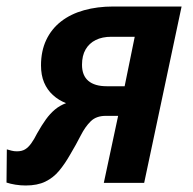

<svg xmlns="http://www.w3.org/2000/svg" viewBox="-32 -562 593 590"><path d="M47 8Q31 8 15.5 5.5Q0 3 -12 -1L-11 -103Q-4 -101 3.5 -99Q11 -97 20 -97Q35 -97 45 -103Q55 -109 64 -121.5Q73 -134 82 -152Q96 -177 109 -195Q122 -213 137 -225.5Q152 -238 171 -245Q148 -254 130.5 -270Q113 -286 103.5 -308.5Q94 -331 94 -361Q94 -405 110 -439Q126 -473 155.5 -496Q185 -519 226 -530.5Q267 -542 316 -542H526L411 0H287L331 -206H293Q264 -206 247 -189.5Q230 -173 216 -145.5Q202 -118 183 -86Q167 -58 149.5 -37Q132 -16 107.5 -4Q83 8 47 8ZM296 -297H351L382 -449H310Q282 -449 262 -439Q242 -429 231 -410Q220 -391 220 -363Q220 -330 239.5 -313.5Q259 -297 296 -297Z"/></svg>

Font: Noto Sans Display SemiBold
Style: Italic
Weight: 600
Italic angle: -12°
Designer: Monotype Design Team
Foundry: Monotype Imaging Inc.
Version: Version 2.003